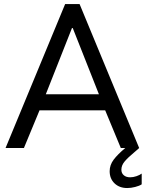

<svg xmlns="http://www.w3.org/2000/svg" viewBox="-20 -740 728 960"><path d="M305.7 -719.7H377.9L675.8 0Q670.4 5.4 662.8 11.7Q655.3 18.1 651.4 21.5Q619.1 48.3 603 67.6Q586.9 86.9 586.9 108.4Q586.9 126 598.9 136.2Q610.8 146.5 630.9 146.5Q646 146.5 662.4 140.9Q678.7 135.3 688.5 127.9V181.6Q676.8 189.5 655.8 194.8Q634.8 200.2 616.2 200.2Q577.1 200.2 552.7 176.8Q528.3 153.3 528.3 116.2Q528.3 85 548.3 58.3Q568.4 31.7 606.4 0H584L505.9 -188.5H177.7L99.6 0H7.8ZM474.6 -268.6 343.8 -599.6H339.8L209 -268.6Z"/></svg>

Font: Reddit Sans Fudge
Style: Regular
Weight: 400
Designer: Stephen Hutchings
Foundry: Reddit
Version: Version 1.011